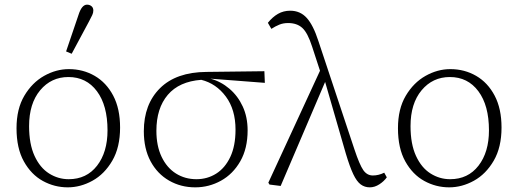

<svg xmlns="http://www.w3.org/2000/svg" viewBox="-20 -792 2226 825"><path d="M271 13Q214 13 164 -14.5Q114 -42 82.5 -98.5Q51 -155 51 -241Q51 -324 84.5 -380.5Q118 -437 169.5 -466Q221 -495 276 -495Q337 -495 387 -466Q437 -437 466.5 -381Q496 -325 496 -244Q496 -159 462.5 -101.5Q429 -44 377.5 -15.5Q326 13 271 13ZM275 -22Q352 -22 397 -80Q442 -138 442 -232Q442 -339 396.5 -400Q351 -461 274 -461Q200 -461 152.5 -404Q105 -347 105 -250Q105 -173 128.5 -122Q152 -71 191 -46.5Q230 -22 275 -22ZM264 -571 317 -727Q331 -772 354 -772Q365 -772 373 -765.5Q381 -759 381 -747Q381 -737 376.5 -727.5Q372 -718 362 -699L288 -561Z M819 13Q757 13 706.5 -16Q656 -45 627 -99Q598 -153 598 -228Q598 -344 667.5 -413Q737 -482 867 -483L1116 -486L1118 -436L884 -454Q929 -442 965.5 -411Q1002 -380 1023 -334.5Q1044 -289 1044 -232Q1044 -154 1012.5 -99Q981 -44 929.5 -15.5Q878 13 819 13ZM652 -230Q652 -165 674.5 -118Q697 -71 736 -46.5Q775 -22 824 -22Q871 -22 909 -46Q947 -70 969.5 -117.5Q992 -165 992 -235Q992 -321 950.5 -377Q909 -433 845 -449Q750 -442 701 -384.5Q652 -327 652 -230Z M1569 13Q1547 13 1530 0.5Q1513 -12 1498 -43.5Q1483 -75 1466 -132L1377 -440L1186 7L1138 1L1133 -7L1355 -488L1321 -592Q1302 -651 1279 -672Q1256 -693 1218 -693Q1197 -693 1180 -686Q1163 -679 1146 -668L1131 -694Q1151 -719 1174.5 -732.5Q1198 -746 1227 -746Q1270 -746 1298 -715Q1326 -684 1348 -616L1503 -150Q1525 -84 1541 -61Q1557 -38 1582 -38Q1607 -38 1631 -50L1642 -30Q1630 -13 1610 0Q1590 13 1569 13Z M1910 13Q1853 13 1803 -14.5Q1753 -42 1721.5 -98.5Q1690 -155 1690 -241Q1690 -324 1723.5 -380.5Q1757 -437 1808.5 -466Q1860 -495 1915 -495Q1976 -495 2026 -466Q2076 -437 2105.5 -381Q2135 -325 2135 -244Q2135 -159 2101.5 -101.5Q2068 -44 2016.5 -15.5Q1965 13 1910 13ZM1914 -22Q1991 -22 2036 -80Q2081 -138 2081 -232Q2081 -339 2035.5 -400Q1990 -461 1913 -461Q1839 -461 1791.5 -404Q1744 -347 1744 -250Q1744 -173 1767.5 -122Q1791 -71 1830 -46.5Q1869 -22 1914 -22Z"/></svg>

Font: Source Serif 4 SmText Light
Style: Regular
Weight: 300
Designer: Frank Grießhammer
Foundry: Adobe
Version: Version 4.005;hotconv 1.1.0;makeotfexe 2.6.0